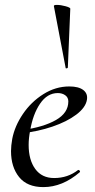

<svg xmlns="http://www.w3.org/2000/svg" viewBox="-20 -752 387 784"><path d="M25 -135Q25 -157 30 -185Q40 -237 73.5 -286.5Q107 -336 157 -367.5Q207 -399 263 -399Q301 -399 320 -384.5Q339 -370 335 -345Q330 -313 291.5 -284Q253 -255 194 -235Q135 -215 70 -208L72 -221Q158 -233 208.5 -262Q259 -291 259 -338Q259 -354 246.5 -363Q234 -372 216 -372Q173 -372 143.5 -328.5Q114 -285 103 -218Q97 -188 97 -160Q97 -99 124 -62Q151 -25 201 -25Q257 -25 299 -58H300Q303 -58 305.5 -55Q308 -52 306 -49Q235 12 157 12Q91 12 58 -29Q25 -70 25 -135ZM212 -732Q228 -732 248 -726.5Q268 -721 267 -716L257 -476Q257 -474 252.5 -473Q248 -472 248 -475L200 -727Q199 -732 212 -732Z"/></svg>

Font: Cormorant Infant Medium
Style: Italic
Weight: 500
Italic angle: -10°
Designer: Christian Thalmann (Catharsis Fonts)
Foundry: Catharsis Fonts
Version: Version 4.000